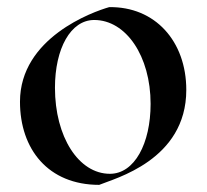

<svg xmlns="http://www.w3.org/2000/svg" viewBox="-20 -504 581 538"><path d="M258 14C301 -4 502 -55 502 -252C502 -389 414 -486 286 -484C240 -471 36 -398 36 -219C36 -86 115 14 258 14ZM288 -17C200 -17 134 -121 134 -258C134 -368 178 -448 244 -448C333 -448 402 -347 402 -213C402 -102 357 -17 288 -17Z"/></svg>

Font: Mazius Display
Style: Regular
Weight: 400
Designer: Alberto Casagrande & Collletttivo
Foundry: Collletttivo
Version: Version 2.000;Glyphs 3.2 (3217)